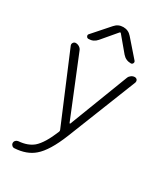

<svg xmlns="http://www.w3.org/2000/svg" viewBox="-236 -877 1027 1183"><g transform="rotate(30 278.0 -285.0)"><path d="M338.9 -749 441.4 -631.8Q448.2 -624 443.8 -614.7Q439.5 -605.5 429.7 -605.5Q393.6 -605.5 370.1 -632.8L284.2 -735.4Q279.3 -741.2 274.4 -735.4L187.5 -632.8Q164.1 -605.5 128.9 -605.5Q118.2 -605.5 113.8 -615.2Q109.4 -625 116.2 -631.8L219.7 -749Q243.2 -776.4 279.3 -776.4Q315.4 -776.4 338.9 -749ZM287.1 -98.6Q288.1 -96.7 290 -96.7Q292 -96.7 293 -98.6L454.1 -517.6Q459 -529.3 470.2 -537.1Q481.4 -544.9 494.1 -544.9Q504.9 -544.9 511.7 -536.1Q514.6 -530.3 514.6 -525.4Q514.6 -521.5 513.7 -517.6L318.4 -25.4Q265.6 106.4 207 156.2Q155.3 201.2 70.3 206.1Q69.3 206.1 68.4 206.1Q58.6 206.1 52.7 199.2Q44.9 192.4 44.9 182.1Q44.9 171.9 52.2 164.6Q59.6 157.2 70.3 156.2Q133.8 151.4 172.9 119.1Q216.8 81.1 257.8 -19.5Q260.7 -26.4 257.8 -33.2L54.7 -515.6Q50.8 -526.4 57.1 -535.6Q63.5 -544.9 74.2 -544.9Q87.9 -544.9 100.1 -537.1Q112.3 -529.3 117.2 -515.6Z"/></g></svg>

Font: irohamaru Light
Style: Regular
Weight: 200
Designer: [Source Han Sans]
Ryoko NISHIZUKA  (kana & ideographs); Paul D. Hunt (Latin, Greek & Cyrillic); Wenlong ZHANG  (bopomofo
Version: Version 1.01